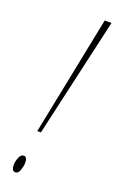

<svg xmlns="http://www.w3.org/2000/svg" viewBox="-142 -753 490 797"><g transform="rotate(20 102.5 -354.5)"><path d="M68 -187 174 -714H204L84 -187ZM40 5Q33 5 28.5 -1Q24 -7 24 -23Q24 -37 31 -54.5Q38 -72 51 -72Q66 -72 66 -45Q66 -33 60 -14Q54 5 40 5Z"/></g></svg>

Font: Noto Serif Display ExtraCondensed Thin
Style: Italic
Weight: 100
Width: 2
Italic angle: -12°
Designer: Monotype Design Team
Foundry: Monotype Imaging Inc.
Version: Version 2.009